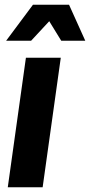

<svg xmlns="http://www.w3.org/2000/svg" viewBox="-20 -795 382 815"><path d="M90 -550H238L161 0H13ZM120 -775H273L342 -622H240L189 -705L112 -622H6Z"/></svg>

Font: Krub
Style: Bold Italic
Weight: 700
Italic angle: -8°
Designer: Ekaluck Peanpanawate
Foundry: Cadson Demak Co.,Ltd.
Version: Version 1.000; ttfautohint (v1.6)